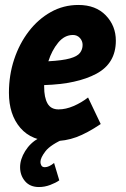

<svg xmlns="http://www.w3.org/2000/svg" viewBox="-20 -557 506 774"><path d="M16 -183Q16 -254 37 -317.5Q58 -381 96 -430.5Q134 -480 185 -508.5Q236 -537 296 -537Q366 -537 406.5 -495Q447 -453 447 -393Q447 -302 369 -260Q291 -218 158 -214Q158 -211 158 -207Q158 -164 171.5 -140Q185 -116 216 -116Q245 -116 276.5 -129.5Q308 -143 335 -164L386 -57Q331 -20 287.5 -4Q244 12 194 12Q108 12 62 -41.5Q16 -95 16 -183ZM274 -416Q240 -416 214.5 -385Q189 -354 175 -310Q232 -313 262 -321.5Q292 -330 302.5 -344Q313 -358 313 -376Q313 -392 302 -404Q291 -416 274 -416ZM61 117Q61 85 81.5 52Q102 19 136 0H244Q184 26 163.5 52.5Q143 79 143 96Q143 104 147 110.5Q151 117 161 117Q177 117 198 100L219 170Q205 180 182.5 188.5Q160 197 137 197Q101 197 81 173.5Q61 150 61 117Z"/></svg>

Font: Radio Canada Condensed
Style: Bold Italic
Weight: 700
Width: 3
Italic angle: -12°
Designer: Charles Daoud, Etienne Aubert Bonn, Alexandre Saumier Demers, Jacques Le Bailly
Foundry: Radio-Canada
Version: Version 2.104; ttfautohint (v1.8.4.7-5d5b);gftools[0.9.28.de